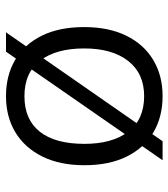

<svg xmlns="http://www.w3.org/2000/svg" viewBox="20 -584 575 656"><g transform="rotate(-90 308.0 -255.5)"><path d="M89 12 460 -523H526L154 12ZM308 12Q237.5 12 184.5 -19.2Q131.5 -50.5 101.8 -110.2Q72 -170 72 -255Q72 -339 101.8 -399Q131.5 -459 184.5 -491Q237.5 -523 308 -523Q378.5 -523 431.8 -491.8Q485 -460.5 514.5 -400.8Q544 -341 544 -256Q544 -172 514.5 -112Q485 -52 431.8 -20Q378.5 12 308 12ZM308 -51Q385.5 -51 428.2 -105.5Q471 -160 471 -256Q471 -351.5 429.8 -405.8Q388.5 -460 308 -460Q228 -460 186.5 -407.5Q145 -355 145 -255Q145 -160 186.5 -105.5Q228 -51 308 -51Z"/></g></svg>

Font: Overpass Mono Light
Style: Regular
Weight: 300
Monospace: yes
Designer: Delve Withrington, Dave Bailey
Foundry: Delve Fonts LLC
Version: Version 4.000